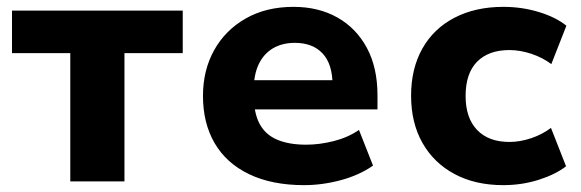

<svg xmlns="http://www.w3.org/2000/svg" viewBox="-20 -529 1695 560"><path d="M185 0V-374H15V-498H513V-374H343V0Z M867 11Q773 11 706.5 -21Q640 -53 606 -111.5Q572 -170 572 -249Q572 -324 604.5 -382.5Q637 -441 696.5 -475Q756 -509 836 -509Q909 -509 964 -478Q1019 -447 1050 -389.5Q1081 -332 1081 -251V-210H699V-295H964L950 -280Q950 -342 921 -373Q892 -404 840 -404Q803 -404 776 -388Q749 -372 734.5 -341.5Q720 -311 720 -266V-253Q720 -201 736.5 -169Q753 -137 787.5 -122Q822 -107 873 -107Q912 -107 953.5 -117.5Q995 -128 1027 -150L1068 -46Q1028 -18 974 -3.5Q920 11 867 11Z M1448 11Q1366 11 1305.5 -21.5Q1245 -54 1212 -112.5Q1179 -171 1179 -250Q1179 -329 1212 -387.5Q1245 -446 1306 -477.5Q1367 -509 1448 -509Q1502 -509 1551.5 -494Q1601 -479 1632 -454L1588 -342Q1563 -361 1530 -372Q1497 -383 1466 -383Q1405 -383 1371.5 -349Q1338 -315 1338 -249Q1338 -185 1371.5 -150Q1405 -115 1466 -115Q1497 -115 1529.5 -126Q1562 -137 1587 -156L1631 -44Q1600 -20 1551 -4.5Q1502 11 1448 11Z"/></svg>

Font: Nunito Sans 9pt ExtraBold
Style: Regular
Weight: 800
Version: Version 3.101;gftools[0.9.27]